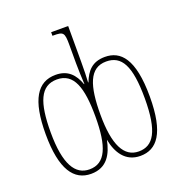

<svg xmlns="http://www.w3.org/2000/svg" viewBox="-137 -878 952 1007"><g transform="rotate(-20 339.0 -375.0)"><path d="M202 10C292 10 325 -56 340 -130C354 -56 393 10 477 10C569 10 629 -61 629 -266C629 -478 565 -542 478 -542C407 -542 374 -503 352 -446H350C352 -475 353 -518 353 -561V-760H258V-740H262C319 -740 325 -735 325 -664V-562C325 -523 327 -485 329 -445H327C306 -503 271 -542 203 -542C101 -542 48 -459 48 -267C48 -69 107 10 202 10ZM202 -15C123 -15 76 -88 76 -267C76 -434 109 -517 201 -517C295 -517 325 -427 325 -265C325 -98 291 -15 202 -15ZM477 -15C395 -15 353 -96 353 -265C353 -425 382 -517 476 -517C561 -517 601 -450 601 -266C601 -81 558 -15 477 -15Z"/></g></svg>

Font: Noto Serif ExtraCondensed Thin
Style: Regular
Weight: 100
Width: 2
Designer: Monotype Design Team
Foundry: Monotype Imaging Inc.
Version: Version 2.013